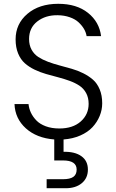

<svg xmlns="http://www.w3.org/2000/svg" viewBox="-20 -727 612 1009"><path d="M517.1 -184.1Q517.1 -149.9 503.9 -117.7Q490.7 -85.4 466.1 -58.8Q441.4 -32.2 401.9 -14.9Q362.3 2.4 314 5.9V70.8Q373.5 69.3 407.7 93.8Q441.9 118.2 441.9 164.1Q441.9 209 409.9 235.6Q377.9 262.2 325.2 262.2H225.1V214.8H311Q348.1 214.8 365.5 202.4Q382.8 189.9 382.8 164.1Q382.8 116.2 311 116.2H265.1V5.9Q172.4 -1.5 115.7 -52.7Q59.1 -104 56.2 -180.2H129.9Q132.3 -156.7 142.3 -135.3Q152.3 -113.8 170.7 -94.5Q189 -75.2 220.2 -63.5Q251.5 -51.8 292 -51.8Q362.8 -51.8 404.3 -88.6Q445.8 -125.5 445.8 -181.2Q445.8 -213.9 432.6 -238Q419.4 -262.2 397.2 -276.9Q375 -291.5 346.2 -302Q317.4 -312.5 285.6 -320.8Q253.9 -329.1 222.2 -338.1Q190.4 -347.2 161.6 -361.1Q132.8 -375 110.6 -394.5Q88.4 -414.1 75.2 -446Q62 -478 62 -520Q62 -601.6 124 -654.3Q186 -707 286.1 -707Q382.8 -707 442.4 -659.4Q502 -611.8 511.2 -537.1H435.1Q432.1 -556.6 421.4 -575Q410.6 -593.3 392.8 -609.9Q375 -626.5 346.4 -636.5Q317.9 -646.5 283.2 -647Q219.2 -647.9 176 -614.3Q132.8 -580.6 132.8 -522Q132.8 -489.7 146 -465.8Q159.2 -441.9 181.4 -427.5Q203.6 -413.1 232.4 -402.3Q261.2 -391.6 293.2 -383.1Q325.2 -374.5 356.9 -365.5Q388.7 -356.4 417.5 -342Q446.3 -327.6 468.5 -308.3Q490.7 -289.1 503.9 -257.3Q517.1 -225.6 517.1 -184.1Z"/></svg>

Font: SVN-Poppins Light
Style: Regular
Weight: 300
Designer: Ninad Kale (Devanagari), Jonny Pinhorn (Latin)
Foundry: Indian Type Foundry
Version: Version 3.002 2017